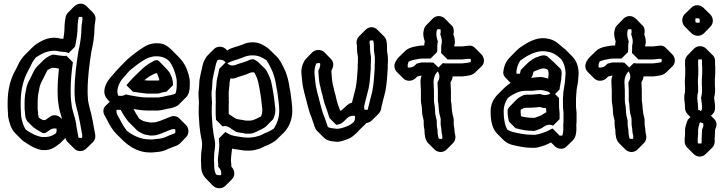

<svg xmlns="http://www.w3.org/2000/svg" viewBox="-20 -768 3891 1030"><path d="M303 -561C265 -572 229 -562 201 -547L177 -533C167 -526 159 -519 151 -511L116 -476C104 -464 95 -452 85 -436C77 -422 68 -399 59 -385C36 -342 21 -286 21 -220V-197C21 -190 21 -183 22 -176C22 -171 22 -165 23 -160C23 -153 23 -147 24 -140C31 -105 40 -76 61 -54L62 -53L97 -18C101 -14 106 -10 111 -7C116 -4 122 -1 128 4C150 18 174 32 205 37H227C249 36 266 27 280 17C288 10 297 6 305 -2L306 -3L331 -28C333 -19 337 -12 343 -6L378 29C396 47 424 47 442 30L443 29L479 -6C489 -16 493 -30 491 -45L489 -55C483 -91 476 -128 468 -163L464 -177C459 -200 451 -222 451 -250C450 -259 450 -269 450 -279C450 -356 460 -423 470 -490C479 -529 487 -574 487 -619C487 -626 488 -635 490 -645L492 -662C494 -674 491 -685 483 -695C482 -697 481 -698 479 -700L478 -701L443 -736C425 -754 397 -751 380 -735H379L344 -699C338 -693 334 -685 332 -675L329 -658C327 -644 326 -631 326 -619C326 -600 323 -581 320 -560C314 -560 306 -561 303 -561ZM313 -129C304 -138 295 -146 282 -149C255 -155 240 -133 222 -124H213C208 -124 202 -128 197 -131C194 -133 190 -136 188 -137C187 -141 185 -147 185 -152C184 -156 184 -160 184 -165C183 -171 183 -177 182 -182V-220C182 -244 185 -266 190 -288C195 -323 211 -341 223 -369L234 -391L245 -398C249 -400 254 -402 259 -404H275C283 -403 288 -401 296 -400C292 -362 289 -322 289 -279C289 -257 290 -233 293 -215C295 -184 306 -157 313 -129ZM371 -434 336 -469C331 -468 327 -468 323 -468L311 -469C296 -470 288 -472 275 -474C272 -474 268 -474 264 -475C262 -475 262 -474 259 -474C254 -472 249 -470 245 -468L229 -458C223 -454 218 -450 214 -446L179 -411C173 -405 169 -399 164 -391L153 -369C141 -341 125 -323 120 -288C115 -266 112 -244 112 -220V-182C113 -177 113 -171 114 -165C114 -160 114 -156 115 -152C115 -140 120 -128 125 -120V-119L160 -84H161C171 -76 185 -68 197 -61C202 -58 208 -54 213 -54H222C240 -63 255 -84 283 -78C285 -69 283 -61 281 -54C269 -44 249 -34 227 -33H205C174 -38 150 -52 128 -66C124 -69 119 -73 117 -74C105 -94 99 -115 94 -140C93 -147 93 -153 93 -160C92 -165 92 -171 92 -176C91 -183 91 -190 91 -197V-220C91 -286 106 -342 129 -385C138 -399 147 -422 155 -436C160 -444 166 -452 170 -457C173 -459 175 -461 177 -463L201 -477C229 -492 265 -502 303 -491C306 -491 311 -491 317 -490L329 -489C336 -488 342 -486 348 -483L383 -518C389 -549 396 -586 396 -619C396 -631 397 -644 399 -658L402 -675C402 -676 403 -677 403 -677C409 -678 417 -678 421 -677C422 -671 423 -667 422 -662L420 -645C418 -635 417 -626 417 -619C417 -574 409 -529 400 -490C390 -423 380 -356 380 -279C380 -269 380 -259 381 -250C381 -222 389 -200 394 -177L398 -163C406 -128 413 -91 419 -55L421 -45C422 -39 421 -32 420 -29C413 -28 408 -28 402 -29C402 -30 401 -29 401 -30L399 -40C396 -63 390 -82 388 -106C382 -143 366 -175 363 -215C360 -233 359 -257 359 -279C359 -334 364 -385 371 -434Z M611 -149C605 -159 604 -170 605 -178C612 -180 622 -179 628 -178C640 -155 653 -135 668 -116L715 -69C719 -66 722 -63 725 -62L739 -54C750 -47 761 -45 775 -43C779 -42 782 -41 784 -41H796C826 -41 847 -54 868 -61C871 -62 876 -64 882 -67L893 -71C903 -76 912 -76 920 -74C921 -67 921 -60 920 -54C904 -48 898 -46 884 -40C863 -29 846 -24 817 -22C808 -21 801 -20 796 -20H784C732 -20 690 -43 660 -67C647 -84 635 -103 626 -122ZM541 -149 556 -122C569 -95 584 -70 605 -49L606 -48L641 -13C645 -9 650 -5 655 -1C686 25 729 50 784 50H796C801 50 808 49 817 48C846 46 863 41 884 30C898 24 902 23 917 17L928 13C933 11 937 9 942 4H943L978 -32C994 -48 996 -78 979 -96L943 -132C931 -144 913 -150 893 -141L882 -137C876 -134 871 -132 868 -131C847 -124 826 -111 796 -111H784C782 -111 779 -112 775 -113C761 -115 750 -117 739 -124L727 -131C715 -149 702 -171 692 -191C690 -195 687 -199 684 -202L649 -238C630 -257 599 -252 582 -235L546 -200C534 -188 530 -169 541 -149ZM693 -276C713 -272 738 -270 760 -267C764 -266 769 -266 774 -266H825C832 -266 841 -269 846 -271C852 -272 858 -274 865 -275C867 -275 870 -275 873 -276L908 -311C908 -332 905 -338 902 -353L898 -361L892 -375C891 -377 890 -379 889 -380L879 -392C876 -396 873 -399 870 -402L835 -438C832 -441 829 -442 826 -445H819C817 -445 815 -445 814 -444C808 -444 803 -440 798 -437C772 -424 750 -406 730 -386L694 -351C681 -338 670 -324 658 -311ZM754 -338C766 -348 782 -359 798 -367C803 -370 814 -375 819 -375H822L828 -361C831 -355 833 -345 835 -338C833 -337 828 -336 825 -336H774C766 -336 761 -337 754 -338ZM656 -262C643 -253 626 -252 614 -255C599 -294 627 -337 648 -358C657 -369 667 -380 675 -389C699 -409 722 -427 749 -444C767 -456 791 -466 819 -466C851 -466 874 -456 891 -436C909 -411 920 -381 927 -345C928 -337 929 -325 928 -309C928 -291 925 -275 921 -266C913 -263 906 -260 898 -258C873 -255 854 -247 828 -245H774C736 -245 704 -252 670 -258C665 -259 661 -260 656 -262ZM656 -192C661 -190 665 -189 670 -188C704 -182 736 -175 774 -175H828C854 -177 873 -185 898 -188C916 -193 931 -198 942 -209V-210L978 -246C992 -260 998 -279 998 -309C999 -325 998 -337 997 -345C990 -381 979 -411 961 -436C952 -447 944 -457 935 -466L900 -501C894 -507 886 -514 877 -520C859 -533 843 -536 819 -536C791 -536 767 -526 749 -514C718 -494 690 -473 663 -449L628 -414C609 -395 595 -378 578 -358C554 -334 520 -278 554 -238C556 -235 558 -233 560 -231L595 -195C610 -180 636 -178 656 -192Z M1155 -9C1160 27 1149 60 1149 94C1150 103 1151 111 1151 116C1151 119 1150 123 1151 127C1160 136 1167 147 1167 162C1167 165 1166 169 1166 171C1163 172 1159 172 1156 172C1150 172 1143 170 1139 168C1132 154 1129 138 1129 118C1129 111 1129 104 1128 96C1128 75 1129 51 1132 33L1134 13V-1C1133 -11 1131 -21 1129 -31L1125 -53C1123 -66 1122 -79 1120 -93C1120 -105 1118 -112 1118 -124C1118 -133 1116 -144 1116 -153V-185C1116 -193 1116 -202 1117 -211V-227C1116 -232 1116 -237 1116 -241C1115 -246 1115 -252 1115 -258V-271C1115 -278 1116 -284 1117 -291C1117 -294 1117 -298 1118 -301C1118 -305 1118 -311 1119 -318C1119 -337 1122 -349 1125 -364L1129 -384C1135 -401 1136 -422 1143 -437C1145 -440 1147 -445 1148 -446C1161 -450 1175 -446 1183 -441L1198 -426C1219 -443 1254 -447 1281 -459C1296 -466 1317 -472 1337 -471C1368 -471 1390 -458 1409 -445C1416 -435 1423 -424 1428 -413C1433 -402 1439 -392 1443 -381L1449 -363C1456 -342 1461 -317 1464 -294L1468 -274C1472 -241 1478 -207 1478 -173C1478 -136 1465 -102 1449 -78C1437 -70 1424 -63 1412 -58C1399 -54 1384 -44 1372 -40C1359 -36 1337 -30 1320 -30H1304C1284 -30 1271 -34 1254 -36C1227 -39 1211 -46 1190 -59L1189 -60L1154 -25C1154 -24 1155 -14 1155 -9ZM1225 29C1233 32 1243 33 1254 34C1271 36 1284 40 1304 40H1320C1337 40 1359 34 1372 30C1384 26 1399 16 1412 12C1429 5 1448 -6 1461 -16L1466 -21L1502 -56C1528 -82 1548 -123 1548 -173C1548 -207 1542 -241 1538 -274L1534 -294C1531 -317 1526 -342 1519 -363L1513 -381C1509 -392 1503 -402 1498 -413C1489 -431 1479 -450 1464 -465L1428 -500C1424 -504 1419 -509 1414 -512C1393 -527 1370 -541 1337 -541C1317 -542 1296 -536 1281 -529C1254 -517 1221 -514 1199 -497L1191 -505C1175 -521 1145 -522 1128 -505L1093 -470C1084 -461 1080 -449 1073 -437C1066 -422 1065 -401 1059 -384L1055 -364C1052 -349 1049 -337 1049 -318C1048 -311 1048 -305 1048 -301C1047 -298 1047 -294 1047 -291C1046 -284 1045 -278 1045 -271V-258C1045 -252 1045 -246 1046 -241C1046 -237 1046 -232 1047 -227V-211C1046 -202 1046 -193 1046 -185V-153C1046 -144 1048 -133 1048 -124C1048 -112 1050 -105 1050 -93C1052 -79 1053 -66 1055 -53L1059 -31C1061 -21 1063 -11 1064 -1V13L1062 33C1059 51 1058 75 1058 96C1059 104 1059 111 1059 118C1059 151 1068 173 1085 190L1120 226C1129 235 1141 242 1156 242C1169 242 1181 237 1189 229L1224 194C1232 186 1237 175 1237 162C1237 148 1231 137 1223 128C1220 125 1221 120 1221 116C1221 111 1220 103 1219 94C1219 70 1223 51 1225 29ZM1153 -381C1149 -359 1141 -340 1141 -314C1140 -306 1140 -299 1139 -294C1139 -289 1138 -283 1137 -277V-248C1138 -243 1137 -238 1137 -233C1138 -226 1138 -218 1137 -208V-153C1137 -144 1139 -134 1139 -125L1174 -90C1203 -98 1217 -77 1238 -66C1247 -59 1257 -58 1270 -56L1284 -54C1289 -53 1293 -52 1298 -51H1319C1344 -51 1361 -66 1380 -73C1391 -78 1402 -85 1409 -92L1444 -127C1450 -138 1457 -157 1457 -173V-185L1455 -201C1451 -244 1444 -286 1436 -324C1431 -348 1421 -367 1411 -386C1409 -390 1406 -395 1403 -398L1367 -433C1360 -440 1351 -445 1341 -450H1335C1322 -450 1312 -443 1302 -439C1291 -435 1277 -431 1264 -427C1249 -423 1237 -413 1217 -418C1211 -420 1205 -423 1201 -426L1192 -435L1157 -400V-398C1156 -397 1155 -395 1155 -393C1154 -389 1153 -385 1153 -381ZM1216 -348C1237 -343 1248 -353 1264 -357C1277 -361 1291 -365 1302 -369C1312 -373 1322 -380 1335 -380H1341C1342 -379 1343 -379 1345 -378C1353 -363 1362 -344 1366 -324C1374 -286 1381 -244 1385 -201L1387 -185V-173C1387 -163 1384 -154 1381 -144C1363 -136 1343 -121 1319 -121H1298C1293 -122 1289 -123 1284 -124L1270 -126C1257 -128 1247 -129 1238 -136C1227 -142 1217 -151 1207 -156V-208C1208 -218 1208 -226 1207 -233C1207 -238 1208 -243 1207 -248V-277C1208 -283 1209 -289 1209 -294C1210 -299 1210 -306 1211 -314C1211 -327 1214 -337 1216 -348Z M1884 -146C1887 -133 1883 -122 1878 -113C1867 -104 1853 -94 1840 -90C1834 -88 1828 -86 1823 -84L1809 -80C1792 -75 1779 -78 1762 -80C1754 -81 1745 -84 1739 -86C1733 -103 1727 -123 1720 -141C1703 -181 1695 -228 1682 -272L1678 -290C1673 -310 1671 -331 1669 -354L1667 -374C1666 -396 1671 -414 1677 -428C1683 -430 1691 -430 1697 -429C1700 -416 1695 -402 1688 -390V-381C1690 -357 1691 -333 1696 -311C1698 -305 1700 -299 1701 -292L1705 -274C1708 -265 1709 -259 1710 -257C1710 -253 1714 -242 1714 -239C1721 -206 1734 -182 1742 -152L1748 -134L1783 -99C1784 -99 1785 -99 1786 -98C1795 -101 1801 -102 1811 -106C1812 -106 1813 -107 1814 -108L1826 -118L1839 -131C1848 -140 1858 -146 1873 -147C1877 -147 1880 -147 1884 -146ZM1935 -180C1934 -186 1933 -192 1934 -198L1936 -209L1942 -233C1948 -254 1952 -274 1958 -296C1965 -330 1966 -366 1969 -401V-424C1970 -430 1970 -435 1970 -440V-464C1968 -474 1965 -493 1965 -504V-519C1965 -526 1964 -528 1963 -533C1962 -539 1963 -545 1964 -550C1970 -551 1976 -552 1982 -551C1985 -542 1986 -531 1986 -519V-504C1986 -486 1991 -473 1991 -455V-439C1991 -433 1991 -427 1990 -420V-399C1987 -356 1985 -317 1977 -277L1971 -253C1967 -237 1963 -224 1960 -209C1957 -201 1955 -190 1953 -180C1947 -178 1941 -179 1935 -180ZM2056 -504V-519C2056 -543 2053 -560 2040 -573L2004 -609C1986 -627 1960 -626 1942 -609L1941 -608L1906 -573C1896 -563 1891 -548 1893 -533C1894 -528 1895 -526 1895 -519V-504C1895 -493 1898 -474 1900 -464V-440C1900 -435 1900 -430 1899 -424V-401C1896 -366 1895 -330 1888 -296C1882 -274 1878 -254 1872 -233L1868 -217C1856 -215 1845 -207 1836 -198L1835 -197L1825 -188L1814 -178C1813 -177 1812 -176 1811 -176C1809 -175 1807 -175 1805 -174C1798 -194 1789 -215 1784 -239C1784 -242 1780 -253 1780 -257C1779 -259 1778 -265 1775 -274L1771 -292C1770 -299 1768 -305 1766 -311C1761 -333 1760 -357 1758 -381V-390C1770 -411 1773 -433 1756 -451L1755 -452L1720 -488C1702 -505 1671 -503 1655 -487L1620 -451C1618 -449 1617 -447 1615 -445C1604 -426 1595 -405 1597 -374L1599 -354C1601 -331 1603 -310 1608 -290L1612 -272C1625 -228 1633 -181 1650 -141C1657 -124 1662 -104 1668 -88C1671 -79 1675 -72 1681 -65H1682L1718 -29C1729 -18 1743 -13 1762 -10C1779 -8 1792 -5 1809 -10L1823 -14C1828 -16 1834 -18 1840 -20C1865 -27 1886 -48 1903 -65V-66L1939 -101C1941 -103 1943 -106 1945 -108C1955 -109 1966 -114 1975 -122L1976 -123L2011 -158C2017 -164 2022 -173 2024 -181L2026 -192C2027 -198 2028 -204 2030 -209C2033 -224 2037 -237 2041 -253L2047 -277C2055 -317 2057 -356 2060 -399V-420C2061 -427 2061 -433 2061 -439V-455C2061 -473 2056 -486 2056 -504Z M2332 -406 2305 -432C2296 -433 2288 -433 2279 -433H2251C2245 -433 2240 -433 2237 -432L2221 -428C2219 -428 2217 -428 2216 -427L2201 -413C2190 -407 2180 -404 2168 -406C2166 -416 2167 -428 2173 -438C2181 -442 2189 -444 2199 -447L2221 -451C2230 -453 2240 -454 2251 -454H2290L2325 -489V-493C2326 -497 2326 -501 2326 -505V-521C2326 -530 2327 -538 2329 -545C2324 -561 2318 -580 2322 -599L2324 -609L2325 -610C2330 -611 2336 -612 2342 -611C2343 -611 2343 -610 2343 -610C2344 -604 2345 -600 2344 -594L2342 -584C2349 -564 2354 -547 2347 -523V-505C2347 -498 2347 -491 2346 -484L2381 -449H2454C2473 -449 2490 -454 2505 -452C2506 -447 2506 -439 2505 -435C2491 -431 2476 -430 2460 -428H2368C2364 -429 2360 -429 2355 -429ZM2328 -385C2338 -371 2341 -352 2331 -334L2327 -326C2327 -309 2329 -299 2329 -283V-227C2331 -217 2333 -207 2333 -195C2333 -192 2334 -183 2334 -180C2335 -175 2335 -170 2336 -166C2336 -160 2338 -155 2340 -148C2343 -139 2345 -129 2344 -118V-103C2344 -93 2348 -80 2348 -72C2348 -69 2348 -65 2349 -60C2349 -54 2351 -49 2352 -44C2354 -37 2353 -28 2352 -23C2346 -22 2340 -23 2334 -24C2329 -39 2327 -55 2327 -72C2327 -73 2327 -75 2326 -77C2324 -86 2323 -95 2323 -103V-121C2319 -139 2314 -152 2314 -174C2313 -181 2313 -186 2313 -189C2312 -193 2312 -197 2312 -200L2310 -210C2309 -217 2308 -225 2308 -232V-283C2308 -298 2306 -306 2306 -324C2305 -349 2314 -371 2328 -385ZM2406 -166C2405 -170 2405 -175 2404 -180C2404 -183 2403 -192 2403 -195C2403 -207 2401 -217 2399 -227V-283C2399 -299 2397 -309 2397 -326C2402 -335 2408 -346 2408 -358H2460C2487 -361 2512 -363 2528 -378L2564 -413C2582 -430 2579 -459 2563 -476L2562 -477L2527 -512C2507 -532 2483 -519 2454 -519H2417V-523C2424 -547 2419 -564 2412 -584L2414 -594C2416 -609 2412 -623 2402 -633H2401L2366 -669C2359 -675 2351 -679 2342 -681C2327 -684 2312 -679 2302 -669L2267 -633C2260 -626 2256 -618 2254 -609L2252 -599C2248 -580 2254 -561 2259 -545C2257 -539 2256 -532 2256 -524H2251C2240 -524 2230 -523 2221 -521L2199 -517C2181 -512 2167 -507 2155 -496L2154 -495L2118 -460C2112 -454 2107 -446 2102 -437C2091 -417 2096 -395 2109 -382L2144 -347C2162 -329 2192 -332 2209 -348L2210 -349L2219 -358H2221L2237 -362C2239 -363 2239 -362 2242 -362C2237 -352 2235 -338 2236 -324C2236 -306 2238 -298 2238 -283V-232C2238 -225 2239 -217 2240 -210L2242 -200C2242 -197 2242 -193 2243 -189C2243 -186 2243 -181 2244 -174C2244 -152 2249 -139 2253 -121V-103C2253 -95 2254 -86 2256 -77C2257 -75 2257 -73 2257 -72C2257 -44 2261 -17 2276 -1L2277 0L2312 35C2330 52 2359 51 2375 35L2410 0C2421 -11 2426 -27 2422 -44C2421 -49 2419 -54 2419 -60C2418 -65 2418 -69 2418 -72C2418 -80 2414 -93 2414 -103V-118C2416 -136 2406 -151 2406 -166Z M2719 -323C2707 -315 2695 -306 2685 -296L2650 -261C2628 -239 2612 -211 2612 -170C2612 -118 2621 -78 2646 -52L2647 -51L2682 -16C2694 -5 2708 4 2727 9C2761 17 2794 25 2836 25C2847 26 2857 25 2867 22C2893 16 2914 8 2936 -4L2957 17C2963 23 2971 27 2980 29C2997 32 3009 28 3018 19L3054 -16C3067 -29 3072 -52 3072 -74V-92C3071 -94 3071 -97 3072 -101C3073 -108 3073 -116 3073 -124V-163C3073 -172 3070 -186 3070 -195V-238C3070 -243 3070 -247 3071 -252C3071 -257 3071 -262 3072 -267C3072 -296 3082 -320 3082 -348C3082 -357 3085 -367 3084 -380C3082 -417 3071 -443 3051 -464L3050 -465L3015 -501C3011 -505 3006 -508 3001 -512C2976 -533 2957 -555 2916 -561C2874 -570 2834 -552 2807 -537C2786 -524 2767 -513 2751 -497L2750 -496L2715 -460C2698 -443 2686 -422 2681 -390C2677 -374 2682 -361 2692 -351ZM2829 -351C2837 -359 2839 -370 2842 -383C2848 -386 2856 -390 2863 -392C2880 -400 2900 -406 2917 -395C2918 -394 2919 -392 2920 -391C2921 -387 2923 -382 2923 -376V-368C2922 -361 2921 -355 2921 -349V-346L2911 -349C2902 -352 2892 -354 2883 -355C2871 -355 2848 -353 2836 -351ZM3001 -252C3000 -247 3000 -243 3000 -238V-195C3000 -186 3003 -172 3003 -163V-124C3003 -116 3003 -108 3002 -101C3001 -97 3001 -94 3002 -92V-74C3002 -63 3000 -51 2997 -41C2992 -40 2986 -40 2980 -41C2980 -42 2979 -43 2979 -44L2944 -79C2921 -66 2896 -55 2867 -48C2857 -45 2847 -44 2836 -45C2794 -45 2761 -53 2727 -61C2718 -64 2708 -69 2702 -72C2688 -97 2682 -129 2682 -170C2682 -200 2692 -225 2705 -243C2710 -247 2714 -250 2719 -253C2732 -262 2762 -277 2778 -279L2798 -281H2836C2848 -283 2871 -285 2883 -285C2892 -284 2902 -282 2911 -279L2921 -276C2923 -275 2924 -274 2926 -273L2947 -253L2982 -288C2982 -296 2984 -306 2986 -314L2988 -328L2991 -343V-349C2991 -355 2992 -361 2993 -368V-376C2993 -388 2991 -395 2985 -401L2949 -436C2940 -445 2926 -456 2917 -465C2900 -476 2880 -470 2863 -462C2843 -457 2826 -442 2812 -431L2777 -396C2776 -395 2775 -394 2774 -392C2774 -391 2774 -391 2773 -390L2771 -380C2771 -378 2769 -374 2769 -373C2763 -372 2755 -372 2751 -373C2750 -379 2750 -384 2751 -390C2754 -412 2763 -431 2771 -443C2783 -452 2794 -459 2807 -467C2834 -482 2874 -500 2916 -491C2953 -486 2973 -466 2993 -448C3005 -429 3012 -408 3014 -380C3015 -367 3012 -357 3012 -348C3012 -316 3001 -287 3001 -252ZM2982 -160C2982 -170 2979 -186 2979 -195V-242L2944 -277L2932 -266C2919 -258 2902 -255 2883 -262C2880 -263 2878 -264 2877 -264H2876C2873 -264 2869 -263 2866 -263C2856 -262 2847 -261 2840 -261C2833 -260 2826 -260 2819 -260H2803C2799 -259 2795 -259 2791 -259C2776 -252 2763 -245 2752 -235L2717 -199C2711 -193 2708 -188 2704 -181C2703 -177 2703 -173 2703 -168C2703 -149 2707 -128 2711 -115L2746 -80C2748 -79 2750 -79 2751 -79C2778 -72 2805 -66 2838 -66C2845 -64 2853 -68 2857 -69C2867 -73 2887 -79 2894 -86C2909 -97 2926 -104 2947 -94L2982 -129ZM2911 -166C2910 -166 2894 -156 2894 -156C2887 -149 2867 -143 2857 -139C2853 -138 2845 -134 2838 -136C2815 -136 2796 -139 2775 -144C2774 -150 2773 -160 2773 -168C2773 -173 2773 -175 2774 -180C2777 -182 2785 -186 2791 -189C2795 -189 2799 -189 2803 -190H2819C2826 -190 2833 -190 2840 -191C2847 -191 2856 -192 2866 -193C2869 -193 2873 -194 2876 -194H2877C2878 -194 2880 -193 2883 -192C2892 -189 2900 -188 2909 -188C2909 -184 2910 -173 2911 -166Z M3356 -406 3329 -432C3320 -433 3312 -433 3303 -433H3275C3269 -433 3264 -433 3261 -432L3245 -428C3243 -428 3241 -428 3240 -427L3225 -413C3214 -407 3204 -404 3192 -406C3190 -416 3191 -428 3197 -438C3205 -442 3213 -444 3223 -447L3245 -451C3254 -453 3264 -454 3275 -454H3314L3349 -489V-493C3350 -497 3350 -501 3350 -505V-521C3350 -530 3351 -538 3353 -545C3348 -561 3342 -580 3346 -599L3348 -609L3349 -610C3354 -611 3360 -612 3366 -611C3367 -611 3367 -610 3367 -610C3368 -604 3369 -600 3368 -594L3366 -584C3373 -564 3378 -547 3371 -523V-505C3371 -498 3371 -491 3370 -484L3405 -449H3478C3497 -449 3514 -454 3529 -452C3530 -447 3530 -439 3529 -435C3515 -431 3500 -430 3484 -428H3392C3388 -429 3384 -429 3379 -429ZM3352 -385C3362 -371 3365 -352 3355 -334L3351 -326C3351 -309 3353 -299 3353 -283V-227C3355 -217 3357 -207 3357 -195C3357 -192 3358 -183 3358 -180C3359 -175 3359 -170 3360 -166C3360 -160 3362 -155 3364 -148C3367 -139 3369 -129 3368 -118V-103C3368 -93 3372 -80 3372 -72C3372 -69 3372 -65 3373 -60C3373 -54 3375 -49 3376 -44C3378 -37 3377 -28 3376 -23C3370 -22 3364 -23 3358 -24C3353 -39 3351 -55 3351 -72C3351 -73 3351 -75 3350 -77C3348 -86 3347 -95 3347 -103V-121C3343 -139 3338 -152 3338 -174C3337 -181 3337 -186 3337 -189C3336 -193 3336 -197 3336 -200L3334 -210C3333 -217 3332 -225 3332 -232V-283C3332 -298 3330 -306 3330 -324C3329 -349 3338 -371 3352 -385ZM3430 -166C3429 -170 3429 -175 3428 -180C3428 -183 3427 -192 3427 -195C3427 -207 3425 -217 3423 -227V-283C3423 -299 3421 -309 3421 -326C3426 -335 3432 -346 3432 -358H3484C3511 -361 3536 -363 3552 -378L3588 -413C3606 -430 3603 -459 3587 -476L3586 -477L3551 -512C3531 -532 3507 -519 3478 -519H3441V-523C3448 -547 3443 -564 3436 -584L3438 -594C3440 -609 3436 -623 3426 -633H3425L3390 -669C3383 -675 3375 -679 3366 -681C3351 -684 3336 -679 3326 -669L3291 -633C3284 -626 3280 -618 3278 -609L3276 -599C3272 -580 3278 -561 3283 -545C3281 -539 3280 -532 3280 -524H3275C3264 -524 3254 -523 3245 -521L3223 -517C3205 -512 3191 -507 3179 -496L3178 -495L3142 -460C3136 -454 3131 -446 3126 -437C3115 -417 3120 -395 3133 -382L3168 -347C3186 -329 3216 -332 3233 -348L3234 -349L3243 -358H3245L3261 -362C3263 -363 3263 -362 3266 -362C3261 -352 3259 -338 3260 -324C3260 -306 3262 -298 3262 -283V-232C3262 -225 3263 -217 3264 -210L3266 -200C3266 -197 3266 -193 3267 -189C3267 -186 3267 -181 3268 -174C3268 -152 3273 -139 3277 -121V-103C3277 -95 3278 -86 3280 -77C3281 -75 3281 -73 3281 -72C3281 -44 3285 -17 3300 -1L3301 0L3336 35C3354 52 3383 51 3399 35L3434 0C3445 -11 3450 -27 3446 -44C3445 -49 3443 -54 3443 -60C3442 -65 3442 -69 3442 -72C3442 -80 3438 -93 3438 -103V-118C3440 -136 3430 -151 3430 -166Z M3739 -113 3745 -108C3747 -108 3750 -107 3752 -107C3754 -99 3754 -91 3750 -82C3749 -79 3746 -73 3746 -70C3746 -65 3746 -57 3745 -48C3745 -39 3745 -32 3744 -28V-8C3744 -5 3743 0 3743 1C3739 2 3737 2 3734 2C3731 2 3726 1 3724 1C3723 -3 3723 -5 3723 -8V-17C3723 -23 3723 -29 3724 -35C3724 -38 3724 -44 3725 -52V-71C3725 -82 3730 -97 3733 -107ZM3739 -172 3733 -177C3731 -177 3727 -178 3726 -178C3725 -181 3725 -185 3725 -188V-194C3725 -201 3723 -211 3723 -218C3722 -221 3722 -224 3722 -227C3721 -234 3720 -242 3721 -251C3721 -258 3722 -266 3725 -274V-306C3724 -315 3724 -323 3724 -330C3724 -337 3724 -344 3725 -351C3725 -356 3725 -361 3726 -366V-406C3725 -413 3725 -421 3725 -428V-439C3725 -442 3726 -446 3726 -449C3732 -450 3740 -450 3745 -449C3745 -447 3746 -444 3746 -441V-430C3746 -423 3746 -416 3747 -409V-384C3747 -375 3747 -368 3746 -361C3746 -355 3746 -350 3745 -345V-310C3746 -302 3746 -296 3746 -291V-275C3745 -265 3744 -256 3742 -248C3742 -247 3742 -246 3741 -244V-241C3742 -236 3743 -230 3743 -225C3745 -217 3746 -203 3746 -194V-188C3746 -178 3743 -176 3739 -172ZM3652 -227C3652 -224 3652 -221 3653 -218C3653 -211 3655 -201 3655 -194V-188C3655 -176 3660 -165 3668 -156L3669 -155L3684 -140L3675 -131C3670 -127 3668 -121 3665 -114C3661 -101 3655 -85 3655 -71V-52C3654 -44 3654 -38 3654 -35C3653 -29 3653 -23 3653 -17V-8C3653 4 3658 15 3666 23L3701 58C3710 67 3722 72 3734 72C3746 72 3757 67 3765 59L3801 24C3809 16 3814 4 3814 -8V-28C3815 -32 3815 -39 3815 -48C3816 -57 3816 -65 3816 -70C3816 -73 3819 -79 3820 -82C3828 -100 3823 -118 3811 -130L3794 -147L3803 -156C3811 -164 3816 -175 3816 -188V-194C3816 -203 3815 -217 3813 -225C3813 -230 3812 -236 3811 -241V-244C3812 -246 3812 -247 3812 -248C3814 -256 3815 -265 3816 -275V-291C3816 -296 3816 -302 3815 -310V-345C3816 -350 3816 -355 3816 -361C3817 -368 3817 -375 3817 -384V-409C3816 -416 3816 -423 3816 -430V-441C3816 -453 3812 -463 3804 -472C3803 -473 3803 -472 3802 -473L3767 -508C3748 -526 3719 -523 3703 -507L3668 -471C3660 -463 3655 -452 3655 -439V-428C3655 -421 3655 -413 3656 -406V-366C3655 -361 3655 -356 3655 -351C3654 -344 3654 -337 3654 -330C3654 -323 3654 -315 3655 -306V-274C3650 -260 3650 -242 3652 -227ZM3710 -659C3710 -662 3711 -667 3711 -669C3715 -670 3717 -670 3720 -670C3724 -670 3729 -669 3732 -668C3733 -664 3734 -660 3734 -656C3734 -653 3733 -649 3733 -647C3730 -646 3726 -646 3723 -646C3719 -646 3715 -647 3712 -648C3711 -653 3710 -655 3710 -659ZM3640 -659C3640 -646 3645 -634 3654 -625L3689 -590C3698 -581 3710 -576 3723 -576C3735 -576 3746 -580 3755 -588L3756 -589L3791 -625C3799 -633 3804 -644 3804 -656C3804 -669 3800 -680 3791 -690L3790 -691L3754 -726C3745 -735 3733 -740 3720 -740C3708 -740 3697 -735 3689 -727L3653 -692C3645 -684 3640 -672 3640 -659Z"/></svg>

Font: Dictator
Style: Chalk
Weight: 500
Version: Version MIL.1277